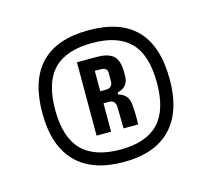

<svg xmlns="http://www.w3.org/2000/svg" viewBox="-66 -956 592 536"><g transform="rotate(-15 230.0 -687.5)"><path d="M231 -497Q140 -497 93 -545.5Q46 -594 46 -687Q46 -878 231 -878Q414 -878 414 -687Q414 -594 367.5 -545.5Q321 -497 231 -497ZM231 -533Q305 -533 341 -570.5Q377 -608 377 -687Q377 -767 341 -804Q305 -841 231 -841Q156 -841 119.5 -804Q83 -767 83 -687Q83 -608 119.5 -570.5Q156 -533 231 -533ZM176 -588V-800H234Q264 -800 279 -788.5Q294 -777 296 -747Q296 -740 296 -727Q295 -696 264 -689V-683Q293 -676 295 -644Q296 -634 296.5 -617.5Q297 -601 296 -588H254Q254 -603 253.5 -620Q253 -637 253 -650Q252 -670 234 -670H218V-588ZM218 -705H234Q253 -705 254 -723Q254 -736 254 -750Q253 -764 234 -764H218Z"/></g></svg>

Font: Big Shoulders Text
Style: Bold
Weight: 700
Designer: Patric King
Foundry: XO Type Co
Version: Version 1.000; ttfautohint (v1.8.2)